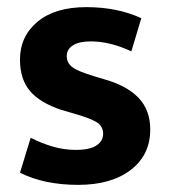

<svg xmlns="http://www.w3.org/2000/svg" viewBox="-20 -507 475 538"><path d="M348 -363Q289 -391 234 -391Q202 -391 184.5 -380Q167 -369 167 -350Q167 -331 182.5 -319Q198 -307 245 -293L275 -284Q337 -266 369 -232Q401 -198 401 -144Q401 -73 346.5 -31Q292 11 199 11Q104 11 36 -23L66 -121Q95 -106 127 -96.5Q159 -87 192 -87Q232 -87 250.5 -99.5Q269 -112 269 -132Q269 -153 251 -164.5Q233 -176 183 -190L152 -199Q92 -219 64 -252Q36 -285 36 -340Q36 -405 85 -446Q134 -487 222 -487Q309 -487 376 -456Z"/></svg>

Font: Mukta
Style: Bold
Weight: 700
Designer: Girish Dalvi and Yashodeep Gholap
Foundry: Ek Type
Version: Version 2.538;PS 1.002;hotconv 16.6.51;makeotf.lib2.5.65220;